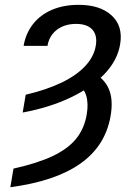

<svg xmlns="http://www.w3.org/2000/svg" viewBox="-20 -573 578 806"><path d="M75.2 -100.6 87.9 -175.3Q175.3 -195.8 238.5 -226.3Q301.8 -256.8 338.4 -296.4Q375 -335.9 382.3 -382.3Q389.2 -424.8 367.7 -448.7Q346.2 -472.7 298.8 -472.7Q266.6 -472.7 241.5 -461.4Q216.3 -450.2 200.2 -429.7Q184.1 -409.2 179.2 -380.4H79.1Q87.9 -432.6 118.2 -471.4Q148.4 -510.3 197.5 -531.5Q246.6 -552.7 310.5 -552.7Q399.9 -552.7 448.5 -508.3Q497.1 -463.9 484.4 -387.7Q473.6 -320.3 419.2 -262.9Q364.7 -205.6 276.4 -163.6Q188 -121.6 75.2 -100.6ZM301.8 -219.7 362.3 -270.5Q413.6 -249.5 435.3 -202.9Q457 -156.2 443.8 -83.5Q421.4 41 316.4 114.5Q211.4 188 23.4 212.9L36.6 134.8Q137.7 112.3 201.9 81.8Q266.1 51.3 300.3 8.5Q334.5 -34.2 344.2 -93.3Q352.1 -139.6 341.3 -173.3Q330.6 -207 301.8 -219.7Z"/></svg>

Font: Inter 16pt
Style: Italic
Weight: 400
Italic angle: -9.3988°
Version: Version 4.001;git-66647c0bb